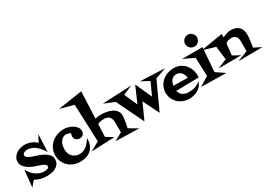

<svg xmlns="http://www.w3.org/2000/svg" viewBox="16 -1850 4077 2913"><g transform="rotate(-30 2054.5 -394.0)"><path d="M533.2 -165Q533.2 -116.2 510.7 -85Q488.3 -53.7 454.1 -35.6Q419.9 -17.6 377.9 -10.3Q335.9 -2.9 296.9 -2.9Q274.4 -2.9 247.6 -6.3Q220.7 -9.8 194.3 -16.6Q168 -23.4 143.1 -33.2Q118.2 -43 98.6 -56.6L19.5 36.1L49.8 -262.7Q66.4 -226.6 92.3 -194.3Q118.2 -162.1 151.4 -137.7Q184.6 -113.3 222.7 -99.1Q260.7 -85 301.8 -85Q312.5 -85 326.7 -86.4Q340.8 -87.9 354 -92.8Q367.2 -97.7 376 -106.4Q384.8 -115.2 384.8 -129.9Q384.8 -146.5 367.2 -160.6Q349.6 -174.8 326.2 -185.1Q302.7 -195.3 279.3 -202.6Q255.9 -210 244.1 -213.9Q210.9 -223.6 171.4 -240.7Q131.8 -257.8 98.1 -281.7Q64.5 -305.7 42 -338.4Q19.5 -371.1 19.5 -414.1Q19.5 -455.1 39.6 -487.3Q59.6 -519.5 90.8 -541.5Q122.1 -563.5 160.6 -574.7Q199.2 -585.9 236.3 -585.9Q294.9 -585.9 347.2 -564.9Q399.4 -543.9 442.4 -504.9L502.9 -622.1L490.2 -313.5Q472.7 -346.7 446.3 -380.4Q419.9 -414.1 387.7 -441.4Q355.5 -468.8 318.4 -485.4Q281.2 -502 241.2 -502Q229.5 -502 214.4 -499.5Q199.2 -497.1 186 -491.2Q172.9 -485.4 163.6 -475.1Q154.3 -464.8 154.3 -449.2Q154.3 -430.7 168.5 -417Q182.6 -403.3 202.6 -393.1Q222.7 -382.8 243.7 -375.5Q264.6 -368.2 278.3 -364.3Q313.5 -352.5 357.4 -336.9Q401.4 -321.3 440.4 -298.8Q479.5 -276.4 506.3 -243.7Q533.2 -210.9 533.2 -165Z M1113.3 -199.2Q1114.3 -136.7 1096.2 -87.9Q1078.1 -39.1 1043.5 -5.9Q1008.8 27.3 959.5 44.4Q910.2 61.5 849.6 61.5Q790 61.5 737.8 42Q685.5 22.5 647 -13.7Q608.4 -49.8 585.9 -99.6Q563.5 -149.4 563.5 -210.9Q563.5 -275.4 588.9 -328.1Q614.3 -380.9 657.2 -418Q700.2 -455.1 756.3 -475.1Q812.5 -495.1 874 -495.1Q907.2 -495.1 946.8 -484.4Q986.3 -473.6 1021 -453.1Q1055.7 -432.6 1078.6 -402.3Q1101.6 -372.1 1101.6 -332Q1101.6 -294.9 1079.1 -272.5Q1056.6 -250 1019.5 -250Q982.4 -250 956.1 -271Q929.7 -292 929.7 -330.1Q929.7 -342.8 932.1 -356.9Q934.6 -371.1 941.4 -381.8Q924.8 -395.5 905.3 -401.4Q885.7 -407.2 865.2 -407.2Q828.1 -407.2 802.2 -389.2Q776.4 -371.1 760.3 -343.8Q744.1 -316.4 737.3 -282.7Q730.5 -249 730.5 -218.8Q730.5 -180.7 742.2 -148.9Q753.9 -117.2 776.4 -94.2Q798.8 -71.3 830.1 -58.1Q861.3 -44.9 901.4 -44.9Q936.5 -44.9 967.8 -58.6Q999 -72.3 1025.4 -94.2Q1051.8 -116.2 1073.7 -143.6Q1095.7 -170.9 1113.3 -199.2Z M1872.1 69.3 1462.9 57.6 1601.6 -17.6V-196.3Q1601.6 -256.8 1570.3 -290Q1539.1 -323.2 1478.5 -323.2Q1453.1 -323.2 1421.4 -317.9Q1389.6 -312.5 1367.2 -300.8Q1364.3 -245.1 1361.8 -189.9Q1359.4 -134.8 1357.4 -79.1L1481.4 -4.9L1072.3 11.7L1229.5 -75.2L1204.1 -731.4L963.9 -794.9L1391.6 -858.4L1371.1 -389.6Q1395.5 -397.5 1420.9 -400.4Q1446.3 -403.3 1471.7 -403.3H1475.6Q1517.6 -403.3 1566.4 -395Q1615.2 -386.7 1656.7 -366.7Q1698.2 -346.7 1725.6 -312Q1752.9 -277.3 1752.9 -224.6Q1752.9 -206.1 1749.5 -178.7Q1746.1 -151.4 1741.2 -122.1Q1736.3 -92.8 1730.5 -65.9Q1724.6 -39.1 1720.7 -21.5Z M2668 -525.4 2477.5 -458 2258.8 19.5 2120.1 -261.7 1994.1 16.6 1765.6 -456.1 1582 -532.2 2094.7 -555.7 1929.7 -486.3 2031.2 -258.8 2152.3 -539.1 2281.2 -252 2380.9 -467.8 2239.3 -543.9Z M3042 -177.7Q3042 -170.9 3041.5 -164.1Q3041 -157.2 3041 -150.4L2643.6 -142.6Q2656.2 -85 2701.2 -57.6Q2746.1 -30.3 2802.7 -30.3Q2830.1 -30.3 2858.4 -34.2Q2886.7 -38.1 2914.1 -46.9Q2941.4 -55.7 2965.8 -69.8Q2990.2 -84 3009.8 -103.5Q2999 -62.5 2973.6 -31.2Q2948.2 0 2913.6 20.5Q2878.9 41 2838.4 51.3Q2797.9 61.5 2757.8 61.5Q2703.1 61.5 2653.8 42Q2604.5 22.5 2567.9 -11.7Q2531.2 -45.9 2509.8 -93.8Q2488.3 -141.6 2488.3 -198.2Q2488.3 -257.8 2512.7 -306.6Q2537.1 -355.5 2577.1 -390.1Q2617.2 -424.8 2669.9 -443.4Q2722.7 -461.9 2780.3 -461.9Q2840.8 -461.9 2889.2 -439.5Q2937.5 -417 2971.7 -377.9Q3005.9 -338.9 3023.9 -287.6Q3042 -236.3 3042 -177.7ZM2892.6 -227.5Q2890.6 -253.9 2881.8 -278.3Q2873 -302.7 2857.4 -321.3Q2841.8 -339.8 2819.8 -351.1Q2797.9 -362.3 2768.6 -362.3Q2739.3 -362.3 2717.8 -351.6Q2696.3 -340.8 2681.6 -322.8Q2667 -304.7 2657.7 -280.8Q2648.4 -256.8 2643.6 -231.4Z M3323.2 -690.4Q3323.2 -668.9 3314.9 -649.9Q3306.6 -630.9 3292.5 -616.7Q3278.3 -602.5 3259.3 -594.2Q3240.2 -585.9 3218.8 -585.9Q3197.3 -585.9 3178.7 -594.2Q3160.2 -602.5 3146 -616.7Q3131.8 -630.9 3123.5 -649.9Q3115.2 -668.9 3115.2 -690.4Q3115.2 -711.9 3123.5 -730.5Q3131.8 -749 3146 -763.2Q3160.2 -777.3 3178.7 -785.6Q3197.3 -793.9 3218.8 -793.9Q3240.2 -793.9 3259.3 -785.6Q3278.3 -777.3 3292.5 -763.2Q3306.6 -749 3314.9 -730.5Q3323.2 -711.9 3323.2 -690.4ZM3437.5 2 3000 -5.9 3162.1 -106.4 3148.4 -430.7 2961.9 -518.6H3320.3L3288.1 -99.6Z M4109.4 -64.5 3685.5 -61.5 3868.2 -131.8V-307.6Q3868.2 -359.4 3842.3 -390.1Q3816.4 -420.9 3763.7 -420.9Q3737.3 -420.9 3707.5 -412.1Q3677.7 -403.3 3663.1 -378.9L3641.6 -189.5Q3651.4 -181.6 3672.4 -169.9Q3693.4 -158.2 3715.8 -146.5Q3741.2 -132.8 3770.5 -118.2L3369.1 -116.2L3533.2 -183.6L3503.9 -418.9Q3475.6 -426.8 3438.5 -437Q3401.4 -447.3 3367.2 -458Q3328.1 -469.7 3286.1 -482.4L3673.8 -546.9L3668.9 -487.3Q3703.1 -501 3742.2 -514.6Q3781.2 -528.3 3818.4 -528.3Q3907.2 -528.3 3956.1 -480.5Q4004.9 -432.6 4004.9 -342.8Q4004.9 -320.3 4002.4 -292.5Q4000 -264.6 3996.1 -236.3Q3992.2 -208 3987.8 -180.2Q3983.4 -152.3 3979.5 -128.9Z"/></g></svg>

Font: Fontdiner Swanky
Style: Regular
Weight: 400
Designer: Font Diner, Inc
Foundry: Font Diner, Inc
Version: Version 1.000